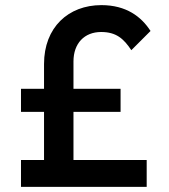

<svg xmlns="http://www.w3.org/2000/svg" viewBox="-20 -730 661 750"><path d="M152 -480V-383H62V-293H152V-105H62V0H553V-105H267V-293H451V-383H267V-490C267 -561 310 -605 375 -605C434 -605 463 -579 493 -534L568 -609C532 -665 473 -710 376 -710C247 -710 152 -623 152 -480Z"/></svg>

Font: MV Cash Medium
Style: Regular
Weight: 500
Designer: Rodrigo Fuenzalida
Foundry: fragTYPE
Version: Version 1.100;Glyphs 3.1.2 (3151)